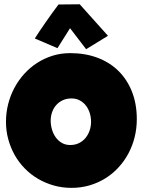

<svg xmlns="http://www.w3.org/2000/svg" viewBox="-20 -909 678 910"><path d="M628.4 -344.7Q628.4 -300.3 618.2 -259Q607.9 -217.8 588.6 -181.6Q569.3 -145.5 541.7 -115.5Q514.2 -85.4 479.7 -64Q445.3 -42.5 404.8 -30.5Q364.3 -18.6 318.8 -18.6Q274.9 -18.6 235.1 -29.8Q195.3 -41 160.6 -61.3Q126 -81.5 97.9 -110.1Q69.8 -138.7 50 -173.6Q30.3 -208.5 19.3 -248.5Q8.3 -288.6 8.3 -332Q8.3 -374.5 18.6 -415.3Q28.8 -456.1 48.1 -492.2Q67.4 -528.3 94.7 -558.6Q122.1 -588.9 156 -610.8Q189.9 -632.8 229.5 -645Q269 -657.2 313 -657.2Q383.8 -657.2 442.1 -635.3Q500.5 -613.3 541.7 -572.5Q583 -531.7 605.7 -473.9Q628.4 -416 628.4 -344.7ZM411.6 -332Q411.6 -353 405.5 -372.8Q399.4 -392.6 387.7 -408Q376 -423.3 358.6 -432.9Q341.3 -442.4 318.8 -442.4Q295.9 -442.4 277.8 -434.1Q259.8 -425.8 246.8 -411.4Q233.9 -397 227.1 -377.7Q220.2 -358.4 220.2 -336.9Q220.2 -316.4 226.1 -295.9Q231.9 -275.4 243.7 -258.8Q255.4 -242.2 272.7 -231.9Q290 -221.7 313 -221.7Q335.9 -221.7 354.2 -230.7Q372.6 -239.7 385.3 -255.1Q397.9 -270.5 404.8 -290.5Q411.6 -310.5 411.6 -332ZM388.2 -675.8 312 -775.4 252.4 -680.7 145 -726.6Q154.3 -741.7 168 -762Q181.6 -782.2 196.8 -804Q211.9 -825.7 227.5 -847.4Q243.2 -869.1 257.3 -887.7L357.9 -888.7L491.7 -739.3Z"/></svg>

Font: Luckiest Guy RUS-BEL-UKR
Style: Regular
Weight: 400
Designer: Astigmatic (AOETI)
Foundry: Astigmatic (AOETI)
Version: Version 1.00 March 11, 2019, initial release